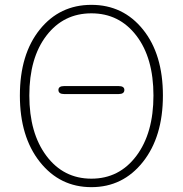

<svg xmlns="http://www.w3.org/2000/svg" viewBox="-20 -759 754 792"><path d="M357 13Q227 13 144.5 -91Q62 -195 62 -365Q62 -535 144 -637Q226 -739 357 -739Q488 -739 570 -637Q652 -535 652 -365Q652 -195 569.5 -91Q487 13 357 13ZM171.5 -116Q242 -22 357 -22Q472 -22 542.5 -116Q613 -210 613 -365Q613 -520 542.5 -612Q472 -704 357 -704Q242 -704 171.5 -612Q101 -520 101 -365Q101 -210 171.5 -116ZM245 -371Q221 -371 221 -388Q221 -404 245 -404H469Q493 -404 493 -388Q493 -371 469 -371Z"/></svg>

Font: Resource Han Rounded KR ExtraLight
Style: Regular
Weight: 250
Designer: Cyano Hao (round all glyphs); Ryoko NISHIZUKA 西塚涼子 (kana, bopomofo & ideographs); Paul D. Hunt (Latin, Greek & Cyrillic)
Foundry: Cyano Hao
Version: 0.990